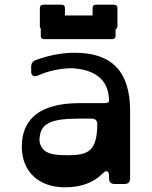

<svg xmlns="http://www.w3.org/2000/svg" viewBox="-20 -785 648 819"><path d="M154 -663V-633C154 -623 159 -618 169 -618H458C468 -618 473 -623 473 -633V-660C478 -662 481 -667 481 -674V-750C481 -760 476 -765 466 -765H390C380 -765 375 -760 375 -750V-719H257V-750C257 -760 252 -765 242 -765H165C155 -765 150 -760 150 -750V-674C150 -669 151 -665 154 -663ZM299 -560C247 -560 191 -550 133 -529C120 -524 113 -515 113 -501V-480C113 -462 125 -455 142 -463C188 -483 238 -494 290 -494C395 -487 445 -437 445 -354C445 -348 437 -345 421 -345H319C156 -345 73 -282 73 -159C73 -54 145 14 256 14C327 14 379 -6 418 -45C434 -61 445 -57 445 -35V-24C445 -8 454 0 470 0H511C527 0 535 -9 535 -24V-312C535 -479 458 -560 299 -560ZM270 -123C211 -123 167 -127 152 -169C148 -180 148 -188 149 -198C154 -255 192 -279 314 -279H371C386 -279 395 -271 395 -256C394 -142 359 -123 270 -123Z"/></svg>

Font: OpenDyslexic3
Style: Regular
Weight: 400
Designer: Abelardo Gonzalez
Version: Version 3.001;PS 003.001;hotconv 1.0.88;makeotf.lib2.5.64775